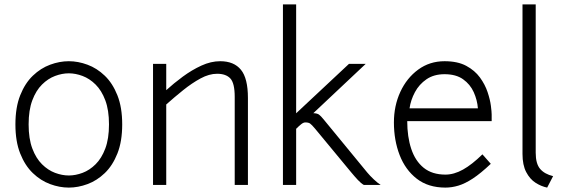

<svg xmlns="http://www.w3.org/2000/svg" viewBox="-20 -840 2577 872"><path d="M292.5 12Q250.5 12 207.8 -3.8Q165 -19.5 129.2 -53.8Q93.5 -88 71.8 -142.8Q50 -197.5 50 -275Q50 -352.5 71.8 -407.2Q93.5 -462 129.2 -496.2Q165 -530.5 207.8 -546.2Q250.5 -562 292.5 -562Q334.5 -562 377.2 -546.2Q420 -530.5 455.8 -496.2Q491.5 -462 513.2 -407.2Q535 -352.5 535 -275Q535 -197.5 513.2 -142.8Q491.5 -88 455.8 -53.8Q420 -19.5 377.2 -3.8Q334.5 12 292.5 12ZM292.5 -43Q323 -43 355 -55Q387 -67 414.2 -94Q441.5 -121 458.2 -165.5Q475 -210 475 -275Q475 -340 458.2 -384.5Q441.5 -429 414.2 -456Q387 -483 355 -495Q323 -507 292.5 -507Q262 -507 230 -495Q198 -483 170.8 -456Q143.5 -429 126.8 -384.5Q110 -340 110 -275Q110 -210 126.8 -165.5Q143.5 -121 170.8 -94Q198 -67 230 -55Q262 -43 292.5 -43Z M675 0V-550H735V-430.5Q769 -461.5 810 -491.8Q851 -522 894.5 -542Q938 -562 980 -562Q1042.5 -562 1074.2 -523.2Q1106 -484.5 1106 -395V0H1046V-400Q1046 -462.5 1026 -483.8Q1006 -505 966 -505Q930 -505 890.8 -483.8Q851.5 -462.5 811.8 -430.5Q772 -398.5 735 -365.5V0Z M1265 0V-820H1325V-325.5L1565 -550H1641L1403 -326Q1420.5 -325.5 1428.8 -319.5Q1437 -313.5 1450 -297.5L1648 -56.5Q1660.5 -41.5 1677.8 -25.2Q1695 -9 1709 0H1632.5Q1620 -7 1605.2 -22.8Q1590.5 -38.5 1574 -58.5L1411 -255.5Q1395.5 -274 1388.2 -279Q1381 -284 1366.5 -284Q1358 -284 1347.8 -275.8Q1337.5 -267.5 1325 -255V0Z M2003 12Q1925 12 1873 -28.2Q1821 -68.5 1795 -135.8Q1769 -203 1769 -284Q1769 -359.5 1798.2 -422.8Q1827.5 -486 1879.5 -524Q1931.5 -562 1999 -562Q2058.5 -562 2097.5 -541Q2136.5 -520 2159.8 -488Q2183 -456 2194.5 -421.5Q2206 -387 2209.5 -359.2Q2213 -331.5 2213 -320V-290H1829.5Q1829.5 -218.5 1847.8 -163.8Q1866 -109 1904.2 -78Q1942.5 -47 2003 -47Q2042 -47 2082.8 -69.8Q2123.5 -92.5 2171 -139L2209 -96Q2163 -52.5 2127.5 -29.2Q2092 -6 2062 3Q2032 12 2003 12ZM1840 -348H2150.5Q2147.5 -386 2131.5 -421.5Q2115.5 -457 2083.2 -480Q2051 -503 1999 -503Q1950.5 -503 1917 -480Q1883.5 -457 1864.5 -421.5Q1845.5 -386 1840 -348Z M2465 12Q2438 6.5 2412.2 -10Q2386.5 -26.5 2369.8 -58.5Q2353 -90.5 2353 -141V-820H2413V-146Q2413 -96.5 2433 -73Q2453 -49.5 2492 -40Z"/></svg>

Font: Junction Light
Style: Regular
Weight: 300
Designer: Caroline Hadilaksono
Foundry: Caroline Hadilaksono, Tyler Finck, The League of Moveable Type
Version: Version 2.000; ttfautohint (v1.8.3)